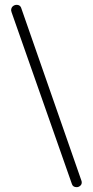

<svg xmlns="http://www.w3.org/2000/svg" viewBox="-20 -774 384 794"><path d="M28 -723Q26 -729 26 -731Q26 -742 33 -748Q40 -754 49 -754Q62 -754 67 -743L317 -26Q318 -24 318 -19Q318 -11 311.5 -5.5Q305 0 297 0Q281 0 277 -14Z"/></svg>

Font: AkaAcidDosis
Style: Light
Weight: 300
Designer: Edgar Tolentino, Pablo Impallari, Igino Marini, Aka-Acid
Foundry: Edgar Tolentino, Pablo Impallari, Igino Marini, Aka-Acid
Version: Version 1.007